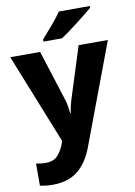

<svg xmlns="http://www.w3.org/2000/svg" viewBox="-106 -833 800 1139"><g transform="rotate(-10 294.0 -263.0)"><path d="M0 -549H180L279 -238Q284 -221 287.5 -200.5Q291 -180 293 -159H296Q299 -182 303.5 -201.5Q308 -221 313 -237L412 -549H588L362 54Q328 146 269.5 193Q211 240 118 240Q92 240 73.5 237.5Q55 235 41 232V99Q52 101 67.5 103Q83 105 100 105Q147 105 172 77Q197 49 211 11L217 -6ZM518 -756Q502 -742 477 -722Q452 -702 423.5 -680Q395 -658 368.5 -638.5Q342 -619 322 -606H210V-619Q226 -638 249 -663.5Q272 -689 294 -716.5Q316 -744 331 -766H518Z"/></g></svg>

Font: Noto Sans Gurmukhi UI ExtraBold
Style: Regular
Weight: 800
Designer: Jelle Bosma - Monotype Design Team
Foundry: Monotype Imaging Inc.
Version: Version 2.004; ttfautohint (v1.8.4.7-5d5b)